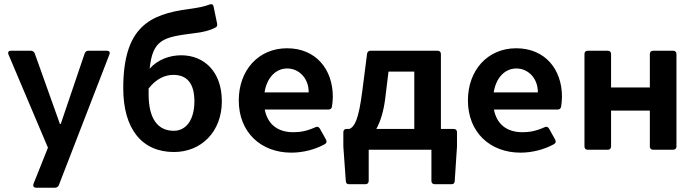

<svg xmlns="http://www.w3.org/2000/svg" viewBox="-20 -709 3292 909"><path d="M151.4 179.7H240.2C249 179.7 255.9 174.8 258.8 167L498 -451.2C502 -462.9 497.1 -468.8 485.4 -468.8H398.4C389.6 -468.8 383.8 -463.9 380.9 -456.1L267.6 -122.1H263.7L144.5 -456.1C141.6 -463.9 134.8 -468.8 126 -468.8H32.2C20.5 -468.8 15.6 -461.9 20.5 -450.2L207 -9.8L138.7 161.1C134.8 171.9 139.6 179.7 151.4 179.7Z M837.9 -447.3C781.2 -447.3 725.6 -425.8 688.5 -383.8C703.1 -524.4 754.9 -533.2 899.4 -551.8C937.5 -555.7 973.6 -564.5 999 -578.1C1007.8 -582 1009.8 -588.9 1007.8 -597.7L991.2 -677.7C989.3 -688.5 981.4 -691.4 971.7 -687.5C946.3 -677.7 921.9 -672.9 873 -666C688.5 -641.6 563.5 -581.1 563.5 -291C563.5 -100.6 650.4 10.7 803.7 10.7C931.6 10.7 1030.3 -84 1030.3 -229.5C1030.3 -371.1 945.3 -447.3 837.9 -447.3ZM802.7 -89.8C726.6 -89.8 683.6 -147.5 683.6 -262.7V-290C719.7 -336.9 762.7 -354.5 800.8 -354.5C864.3 -354.5 900.4 -315.4 900.4 -229.5C900.4 -144.5 863.3 -89.8 802.7 -89.8Z M1555.7 -251C1555.7 -380.9 1475.6 -480.5 1338.9 -480.5C1204.1 -480.5 1110.4 -377 1110.4 -233.4C1110.4 -83 1214.8 13.7 1359.4 13.7C1415 13.7 1471.7 -1 1517.6 -26.4C1526.4 -31.2 1528.3 -39.1 1523.4 -47.9L1494.1 -100.6C1489.3 -108.4 1481.4 -111.3 1472.7 -106.4C1433.6 -88.9 1402.3 -83 1369.1 -83C1294.9 -83 1247.1 -120.1 1233.4 -190.4H1535.2C1543.9 -190.4 1550.8 -195.3 1551.8 -205.1C1553.7 -218.8 1555.7 -235.4 1555.7 -251ZM1441.4 -271.5H1232.4C1243.2 -340.8 1285.2 -384.8 1339.8 -384.8C1396.5 -384.8 1442.4 -336.9 1441.4 -271.5Z M2067.4 -98.6V-453.1C2067.4 -462.9 2061.5 -468.8 2051.8 -468.8H1734.4C1724.6 -468.8 1718.8 -462.9 1717.8 -454.1L1695.3 -278.3C1677.7 -141.6 1659.2 -110.4 1634.8 -98.6H1620.1C1611.3 -98.6 1605.5 -92.8 1605.5 -83V-15.6L1617.2 148.4C1618.2 159.2 1623 163.1 1632.8 163.1H1710C1719.7 163.1 1725.6 157.2 1725.6 147.5V0H2022.5V147.5C2022.5 157.2 2028.3 163.1 2038.1 163.1H2117.2C2127 163.1 2131.8 159.2 2132.8 148.4L2143.6 -15.6V-83C2143.6 -92.8 2137.7 -98.6 2127.9 -98.6ZM1804.7 -250 1819.3 -370.1H1941.4V-98.6H1761.7C1781.2 -133.8 1796.9 -182.6 1804.7 -250Z M2640.6 -251C2640.6 -380.9 2560.5 -480.5 2423.8 -480.5C2289.1 -480.5 2195.3 -377 2195.3 -233.4C2195.3 -83 2299.8 13.7 2444.3 13.7C2500 13.7 2556.6 -1 2602.5 -26.4C2611.3 -31.2 2613.3 -39.1 2608.4 -47.9L2579.1 -100.6C2574.2 -108.4 2566.4 -111.3 2557.6 -106.4C2518.6 -88.9 2487.3 -83 2454.1 -83C2379.9 -83 2332 -120.1 2318.4 -190.4H2620.1C2628.9 -190.4 2635.7 -195.3 2636.7 -205.1C2638.7 -218.8 2640.6 -235.4 2640.6 -251ZM2526.4 -271.5H2317.4C2328.1 -340.8 2370.1 -384.8 2424.8 -384.8C2481.4 -384.8 2527.3 -336.9 2526.4 -271.5Z M2747.1 -453.1V-15.6C2747.1 -5.9 2752.9 0 2762.7 0H2857.4C2867.2 0 2873 -5.9 2873 -15.6V-185.5H3056.6V-15.6C3056.6 -5.9 3062.5 0 3072.3 0H3167C3176.8 0 3182.6 -5.9 3182.6 -15.6V-453.1C3182.6 -462.9 3176.8 -468.8 3167 -468.8H3072.3C3062.5 -468.8 3056.6 -462.9 3056.6 -453.1V-294.9H2873V-453.1C2873 -462.9 2867.2 -468.8 2857.4 -468.8H2762.7C2752.9 -468.8 2747.1 -462.9 2747.1 -453.1Z"/></svg>

Font: Ed Sans Neue SemiBold
Style: Regular
Weight: 600
Designer: Stephen Hutchings
Version: Version 1.004;PS 001.004;hotconv 1.0.88;makeotf.lib2.5.64775